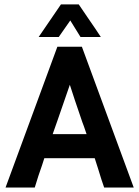

<svg xmlns="http://www.w3.org/2000/svg" viewBox="-20 -843 626 863"><path d="M237.8 -632.8H348.1L581.1 0H448.2Q437 -30.8 419.9 -87.9L415 -103Q409.2 -122.1 405.8 -131.8H179.2Q171.4 -106 152.8 -53.2Q141.6 -18.1 136.2 0H4.9ZM293.9 -461.9Q276.9 -412.1 237.8 -299.8L216.8 -240.2H369.1L356.9 -275.9L350.1 -293.9Q311 -407.7 293.9 -461.9ZM253.9 -823.2H334Q351.1 -798.3 372.1 -767.1Q415 -705.1 433.1 -676.8H341.8L295.9 -751L244.1 -676.8H153.8Z"/></svg>

Font: Tajawal
Style: Bold
Weight: 700
Designer: Boutros Fonts
Foundry: Created by Boutros International 2017
Version: Version 1.700